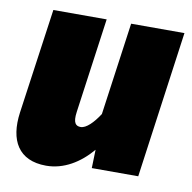

<svg xmlns="http://www.w3.org/2000/svg" viewBox="-67 -601 688 688"><g transform="rotate(10 277.0 -257.0)"><path d="M144 20C208 20 265 -15 309 -67L307 0H476L550 -534H356L309 -197C287 -163 262 -138 242 -138C225 -138 213 -147 219 -189L267 -534H73L19 -151C5 -49 43 20 144 20Z"/></g></svg>

Font: Fira Sans Heavy
Style: Italic
Weight: 900
Italic angle: -8°
Designer: bBox Type GmbH & Carrois Corporate GbR & Edenspiekermann AG
Foundry: bBox Type GmbH & Carrois Corporate GbR & Edenspiekermann AG
Version: Version 4.301;PS 004.301;hotconv 1.0.88;makeotf.lib2.5.64775